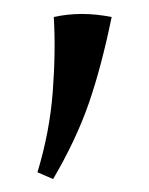

<svg xmlns="http://www.w3.org/2000/svg" viewBox="-20 -590 219 282"><path d="M144 -565Q129 -492 110.5 -438.5Q92 -385 58 -327L35 -337Q53 -396 57.5 -455.5Q62 -515 59 -565Q99 -574 144 -565Z"/></svg>

Font: Bona Nova
Style: Regular
Weight: 400
Designer: Mateusz Machalski
Foundry: Capitalics
Version: Version 4.001; ttfautohint (v1.8.3)